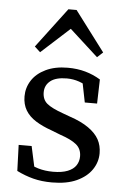

<svg xmlns="http://www.w3.org/2000/svg" viewBox="-54 -788 552 840"><g transform="rotate(5 222.0 -367.5)"><path d="M206 13Q161 13 124 3.5Q87 -6 51 -24L47 -138H104L130 -18H86V-70Q111 -52 141 -43Q171 -34 207 -34Q246 -34 271 -44Q296 -54 307.5 -71.5Q319 -89 319 -111Q319 -144 296 -163Q273 -182 225 -198L184 -214Q144 -228 114.5 -246.5Q85 -265 69.5 -291Q54 -317 54 -352Q54 -390 74.5 -422Q95 -454 135.5 -473.5Q176 -493 232 -493Q274 -493 309.5 -483Q345 -473 376 -454L373 -348H319L298 -453H336V-410Q312 -428 286 -437Q260 -446 232 -446Q184 -446 160 -427Q136 -408 136 -377Q136 -345 157 -327.5Q178 -310 229 -292L259 -281Q310 -264 342 -241.5Q374 -219 388.5 -192.5Q403 -166 403 -132Q403 -93 380.5 -60Q358 -27 314.5 -7Q271 13 206 13ZM355 -550 188 -702H272L105 -550L80 -573L212 -748H248L380 -573Z"/></g></svg>

Font: Source Serif 4 18pt
Style: Regular
Weight: 400
Designer: Frank Grießhammer
Foundry: Adobe Systems Incorporated
Version: Version 4.004;hotconv 1.0.116;makeotfexe 2.5.65601